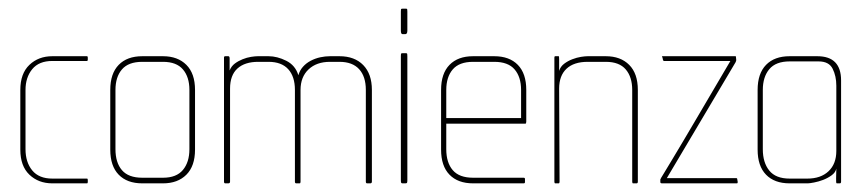

<svg xmlns="http://www.w3.org/2000/svg" viewBox="-20 -424 2000 444"><path d="M181 0H101Q69 0 48 -20Q27 -40 27 -78V-216Q27 -254 48 -274Q69 -294 101 -294H181Q183 -294 183 -291V-286Q183 -283 181 -283H101Q70 -283 54.5 -264Q39 -245 39 -216V-79Q39 -49 54.5 -30Q70 -11 101 -11H181Q183 -11 183 -8V-3Q183 0 181 0Z M357 0H309Q274 0 254.5 -20Q235 -40 235 -78V-216Q235 -254 254.5 -274Q274 -294 309 -294H357Q391 -294 411 -274Q431 -254 431 -216V-78Q431 -40 411 -20Q391 0 357 0ZM418 -216Q418 -246 403 -263.5Q388 -281 357 -281H309Q277 -281 262 -263.5Q247 -246 247 -216V-79Q247 -48 262 -30.5Q277 -13 309 -13H357Q388 -13 403 -31Q418 -49 418 -79Z M836 0H829Q826 0 826 -4V-216Q826 -247 810.5 -264Q795 -281 765 -281H743Q712 -281 693.5 -263.5Q675 -246 675 -216V-4Q675 0 673 0H665Q662 0 662 -4V-216Q662 -247 646.5 -264Q631 -281 601 -281H577Q546 -281 529 -265.5Q512 -250 512 -219V-4Q512 0 508 0H501Q498 0 498 -4V-291Q498 -294 501 -294H508Q511 -294 511 -289V-261Q515 -271 523 -277Q531 -283 541 -287Q551 -291 560.5 -292.5Q570 -294 576 -294H601Q621 -294 642 -283.5Q663 -273 670 -250Q673 -261 680.5 -269.5Q688 -278 698.5 -283.5Q709 -289 720.5 -291.5Q732 -294 743 -294H765Q800 -294 820 -273.5Q840 -253 840 -216V-4Q840 0 836 0Z M911 -345Q907 -345 907 -353V-397Q907 -403 908 -403.5Q909 -404 911 -404H917Q920 -404 921 -403.5Q922 -403 922 -397V-353Q922 -345 917 -345ZM911 0Q909 0 908 -1Q907 -2 907 -7V-294Q907 -300 908 -300.5Q909 -301 911 -301H917Q920 -301 921 -300.5Q922 -300 922 -294V-7Q922 -2 921 -1Q920 0 917 0Z M1195 -138H1012V-79Q1012 -48 1027 -30.5Q1042 -13 1074 -13H1191Q1194 -13 1194 -10V-3Q1194 0 1191 0H1074Q1039 0 1019.5 -20Q1000 -40 1000 -78V-216Q1000 -254 1019.5 -274Q1039 -294 1074 -294H1123Q1158 -294 1177.5 -274Q1197 -254 1197 -216V-143Q1197 -138 1195 -138ZM1185 -216Q1185 -246 1170 -263.5Q1155 -281 1123 -281H1074Q1042 -281 1027 -263.5Q1012 -246 1012 -216V-151H1185Z M1452 0H1444Q1442 0 1442 -4V-216Q1442 -246 1427 -263.5Q1412 -281 1381 -281H1339Q1307 -281 1290 -265Q1273 -249 1273 -219L1274 -4Q1274 0 1272 0H1264Q1262 0 1262 -4V-291Q1262 -294 1264 -294H1272Q1273 -294 1273 -287V-276V-260Q1276 -270 1284.5 -276.5Q1293 -283 1303.5 -287Q1314 -291 1323.5 -292.5Q1333 -294 1339 -294H1381Q1415 -294 1435 -274Q1455 -254 1455 -216V-4Q1455 0 1452 0Z M1681 -280 1522 -12H1683Q1685 -12 1685 -9L1686 -3Q1686 0 1684 0H1511Q1507 0 1507 -3V-9Q1507 -10 1514.5 -22Q1522 -34 1533.5 -53.5Q1545 -73 1559.5 -97Q1574 -121 1589 -147L1669 -283H1515Q1514 -283 1513 -286L1512 -291Q1509 -294 1513 -294H1681Q1682 -294 1682 -291Q1682 -288 1682.5 -286Q1683 -284 1681 -280Z M1922 0H1915Q1913 0 1913.5 -11.5Q1914 -23 1914 -34Q1912 -25 1903 -18.5Q1894 -12 1883.5 -8Q1873 -4 1862.5 -2Q1852 0 1848 0H1806Q1771 0 1751.5 -20Q1732 -40 1732 -78V-216Q1732 -254 1751.5 -274Q1771 -294 1806 -294H1870Q1925 -294 1925 -238V-4Q1925 0 1922 0ZM1873 -282H1806Q1774 -282 1759 -264Q1744 -246 1744 -216V-79Q1744 -48 1759 -29.5Q1774 -11 1806 -11H1847Q1878 -11 1896 -28Q1914 -45 1914 -75V-226Q1914 -248 1905.5 -265Q1897 -282 1873 -282Z"/></svg>

Font: Chathura Thin
Style: Regular
Weight: 250
Designer: Appaji Ambarisha Darbha
Foundry: Aditya Fonts
Version: Version 1.002 2016